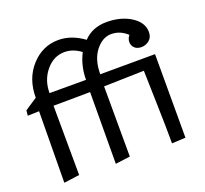

<svg xmlns="http://www.w3.org/2000/svg" viewBox="-127 -888 1115 1043"><g transform="rotate(-20 431.0 -366.0)"><path d="M74 5 78 -407 12 -405 15 -435 86 -482Q86 -592 151 -663.5Q216 -735 308 -735Q383 -735 454 -683Q505 -737 587.5 -737Q670 -737 728 -700Q786 -663 786 -607Q786 -577 766 -560.5Q746 -544 720.5 -544Q695 -544 681 -558Q667 -572 667 -592Q667 -612 681 -629Q640 -667 589 -667Q538 -667 498.5 -616.5Q459 -566 459 -482L776 -483V0L697 4Q697 -93 693 -231.5Q689 -370 688 -419L456 -413L457 -7L372 4L374 -410L162 -408L164 -7ZM411 -628Q366 -662 317 -662Q254 -662 209.5 -608.5Q165 -555 165 -480H376Q376 -560 411 -628Z"/></g></svg>

Font: Fresca
Style: Regular
Weight: 400
Designer: Iván Moreno
Foundry: Fontstage
Version: Version 1.001